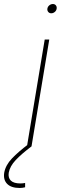

<svg xmlns="http://www.w3.org/2000/svg" viewBox="-98 -725 301 951"><path d="M35.6 0 123.5 -529.3H146L58.1 0ZM0 206.1Q-42.5 206.1 -62.5 185.8Q-82.5 165.5 -77.1 130.4Q-70.3 92.8 -38.6 59.6Q-6.8 26.4 42.5 -10.7L58.1 0Q8.8 37.1 -20 67.6Q-48.8 98.1 -54.7 130.4Q-58.6 155.8 -44.2 169.7Q-29.8 183.6 3.4 183.6Q9.8 183.6 15.4 182.9Q21 182.1 26.4 181.2V202.6Q20 204.1 13.4 205.1Q6.8 206.1 0 206.1ZM155.8 -659.2Q146.5 -659.2 140.9 -666Q135.3 -672.9 136.7 -682.1Q138.2 -691.9 146.2 -698.5Q154.3 -705.1 164.1 -705.1Q173.3 -705.1 178.7 -698.5Q184.1 -691.9 182.6 -682.1Q181.2 -672.4 173.3 -665.8Q165.5 -659.2 155.8 -659.2Z"/></svg>

Font: Inter 24pt Thin
Style: Italic
Weight: 250
Italic angle: -9.3988°
Version: Version 4.001;git-66647c0bb